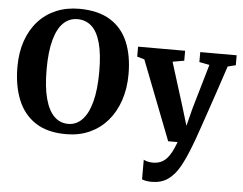

<svg xmlns="http://www.w3.org/2000/svg" viewBox="-63 -830 1472 1163"><g transform="rotate(5 673.0 -249.0)"><path d="M362 11Q246 12 172.5 -36Q99 -84 64.2 -170.2Q29.5 -256.5 29.5 -370Q29.5 -457.5 54 -528Q78.5 -598.5 123.8 -648.8Q169 -699 232.2 -725.8Q295.5 -752.5 373 -752.5Q489 -752 562 -706.5Q635 -661 669.5 -578.5Q704 -496 704 -383.5Q704 -296 679.5 -223.8Q655 -151.5 610 -99.2Q565 -47 502 -18.2Q439 10.5 362 11ZM365.5 -52Q415 -52 451 -89.5Q487 -127 506.5 -200.8Q526 -274.5 526 -382.5Q526 -490.5 507.2 -558Q488.5 -625.5 453 -657.2Q417.5 -689 367.5 -689Q317.5 -689 281.8 -654.5Q246 -620 226.5 -549Q207 -478 207 -370Q207 -262.5 226 -192Q245 -121.5 280.5 -86.8Q316 -52 365.5 -52ZM900 253.5Q881 253.5 866 250.8Q851 248 841 243.5V124Q848 129 863.8 133Q879.5 137 897 137Q922.5 137 942.8 128.8Q963 120.5 979.2 103.8Q995.5 87 1009.2 61Q1023 35 1036 0H978.5L791.5 -481.5L747 -494.5V-555H1033V-494.5L963 -482.5L1048 -210.5L1080.5 -103L1108 -211L1187 -482.5L1125 -494.5V-555H1346.5V-494.5L1298 -482.5Q1277.5 -420 1255 -353.2Q1232.5 -286.5 1211.2 -224Q1190 -161.5 1172.2 -110.2Q1154.5 -59 1142.8 -26.2Q1131 6.5 1128 13Q1099 90 1068.8 143.8Q1038.5 197.5 998.2 225.5Q958 253.5 900 253.5Z"/></g></svg>

Font: Merriweather 20pt ExtraBold
Style: Regular
Weight: 800
Version: Version 2.100